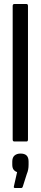

<svg xmlns="http://www.w3.org/2000/svg" viewBox="-20 -703 203 954"><path d="M51 0Q43 0 43 -10V-673Q43 -683 51 -683H112Q119 -683 119 -673V-10Q119 0 112 0ZM54 231Q47 231 49 223L65 152Q55 149 48 140.5Q41 132 41 115V100Q41 79 52.5 69.5Q64 60 82 60Q102 60 112 69.5Q122 79 122 100V115Q122 128 120 139Q118 150 113 162L93 225Q91 231 86 231Z"/></svg>

Font: Sofia Sans Extra Condensed Medium
Style: Regular
Weight: 500
Version: Version 4.100